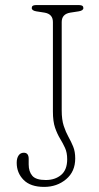

<svg xmlns="http://www.w3.org/2000/svg" viewBox="-20 -720 390 753"><path d="M275 -98.5Q275 -47 239.2 -17Q203.5 13 153 13Q99.5 13 72.5 -14.5Q45.5 -42 45.5 -81.5Q45.5 -99.5 52.8 -110.2Q60 -121 73.5 -121Q92.5 -121 92.5 -97V-75Q92.5 -47 106.8 -30.5Q121 -14 159.5 -14Q196 -14 219.8 -34Q243.5 -54 243.5 -95.5Q243.5 -121.5 235 -140Q226.5 -158.5 215.5 -176.5Q204.5 -194.5 196 -219Q187.5 -243.5 187.5 -282.5V-633.5Q187.5 -665 154.5 -670.5L122.5 -675.5Q104.5 -678.5 104.5 -688.5Q104.5 -700 120 -700H291Q307 -700 307 -688.5Q307 -678.5 288.5 -675.5L256 -670.5Q222 -665 222 -633.5V-287Q222 -250.5 230 -226.2Q238 -202 248.5 -183.2Q259 -164.5 267 -145Q275 -125.5 275 -98.5Z"/></svg>

Font: Fraunces 72pt SuperSoft Thin
Style: Regular
Weight: 100
Version: Version 1.000;[b76b70a41]